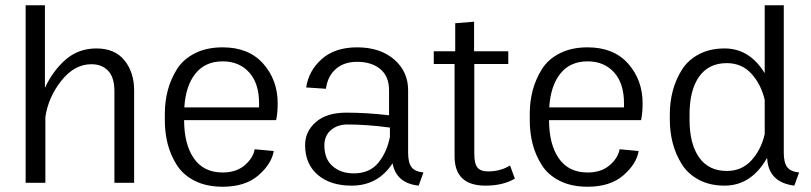

<svg xmlns="http://www.w3.org/2000/svg" viewBox="-20 -695 3082 730"><path d="M77.5 0V-675H150.8V-360.8Q180.8 -425.8 229.6 -468.3Q278.3 -510.8 346.7 -510.8Q416.7 -510.8 453.3 -465.4Q490 -420 490 -350.8V0H415V-348.3Q415 -400.8 391.2 -425.8Q367.5 -450.8 327.5 -450.8Q263.3 -450.8 213.8 -388.8Q164.2 -326.7 152.5 -250.8V0Z M606.7 -238.3V-261.7Q606.7 -309.2 617.9 -351.7Q629.2 -394.2 652.9 -432.1Q676.7 -470 721.3 -492.5Q765.8 -515 826.7 -515Q925.8 -515 980.8 -452.9Q1035.8 -390.8 1035.8 -301.7Q1035.8 -267.5 1030 -238.3H680Q680 -146.7 717.1 -92.9Q754.2 -39.2 826.7 -39.2Q878.3 -39.2 910.4 -66.7Q942.5 -94.2 948.3 -127.5L1020.8 -120.8Q1012.5 -71.7 962.5 -28.3Q912.5 15 826.7 15Q765 15 720.4 -7.5Q675.8 -30 652.1 -67.9Q628.3 -105.8 617.5 -147.9Q606.7 -190 606.7 -238.3ZM680.8 -286.7H965V-302.5Q965 -378.3 927.1 -420Q889.2 -461.7 826.7 -461.7Q760 -461.7 722.9 -415Q685.8 -368.3 680.8 -286.7Z M1140 -143.3Q1140 -195 1180.8 -230.8Q1221.7 -266.7 1296.7 -266.7Q1374.2 -266.7 1459.2 -256.7V-351.7Q1459.2 -405 1425.8 -432.5Q1392.5 -460 1337.5 -460Q1288.3 -460 1257.1 -432.9Q1225.8 -405.8 1219.2 -357.5L1144.2 -362.5Q1153.3 -425.8 1203.3 -470.4Q1253.3 -515 1337.5 -515Q1425 -515 1478.3 -469.2Q1531.7 -423.3 1531.7 -351.7V-114.2Q1531.7 -76.7 1544.6 -59.6Q1557.5 -42.5 1590 -39.2L1571.7 10.8Q1486.7 1.7 1472.5 -74.2Q1417.5 10.8 1316.7 10.8Q1235.8 10.8 1187.9 -30.4Q1140 -71.7 1140 -143.3ZM1462.5 -210Q1375 -221.7 1300.8 -221.7Q1263.3 -221.7 1238.3 -200.4Q1213.3 -179.2 1213.3 -142.5Q1213.3 -90 1245 -62.9Q1276.7 -35.8 1325 -35.8Q1385.8 -35.8 1418.8 -76.7Q1451.7 -117.5 1462.5 -175Z M1629.2 -451.7V-500H1710.8V-606.7L1782.5 -612.5V-500H1912.5V-451.7H1783.3V-110.8Q1783.3 -72.5 1795.4 -57.9Q1807.5 -43.3 1835 -43.3Q1883.3 -43.3 1919.2 -65.8L1937.5 -15.8Q1892.5 10.8 1825.8 10.8Q1708.3 10.8 1708.3 -100.8V-451.7Z M1994.2 -238.3V-261.7Q1994.2 -309.2 2005.4 -351.7Q2016.7 -394.2 2040.4 -432.1Q2064.2 -470 2108.8 -492.5Q2153.3 -515 2214.2 -515Q2313.3 -515 2368.3 -452.9Q2423.3 -390.8 2423.3 -301.7Q2423.3 -267.5 2417.5 -238.3H2067.5Q2067.5 -146.7 2104.6 -92.9Q2141.7 -39.2 2214.2 -39.2Q2265.8 -39.2 2297.9 -66.7Q2330 -94.2 2335.8 -127.5L2408.3 -120.8Q2400 -71.7 2350 -28.3Q2300 15 2214.2 15Q2152.5 15 2107.9 -7.5Q2063.3 -30 2039.6 -67.9Q2015.8 -105.8 2005 -147.9Q1994.2 -190 1994.2 -238.3ZM2068.3 -286.7H2352.5V-302.5Q2352.5 -378.3 2314.6 -420Q2276.7 -461.7 2214.2 -461.7Q2147.5 -461.7 2110.4 -415Q2073.3 -368.3 2068.3 -286.7Z M2526.7 -240V-260Q2526.7 -306.7 2537.9 -349.6Q2549.2 -392.5 2572.5 -429.6Q2595.8 -466.7 2637.5 -488.8Q2679.2 -510.8 2735 -510.8Q2830 -510.8 2887.5 -416.7V-675H2960V-114.2Q2960 -76.7 2972.9 -59.6Q2985.8 -42.5 3018.3 -39.2L3000 10.8Q2900.8 -1.7 2896.7 -95Q2836.7 10.8 2735 10.8Q2679.2 10.8 2637.5 -11.2Q2595.8 -33.3 2572.5 -70.4Q2549.2 -107.5 2537.9 -150.4Q2526.7 -193.3 2526.7 -240ZM2887.5 -315Q2874.2 -373.3 2837.5 -414.2Q2800.8 -455 2743.3 -455Q2674.2 -455 2637.9 -403.3Q2601.7 -351.7 2601.7 -260V-240Q2601.7 -148.3 2637.9 -96.7Q2674.2 -45 2743.3 -45Q2800.8 -45 2837.5 -85.8Q2874.2 -126.7 2887.5 -185Z"/></svg>

Font: Boon
Style: Regular
Weight: 400
Designer: Sungsit Sawaiwan
Foundry: FontUni
Version: Version 3.0